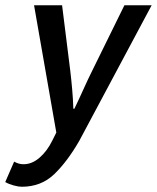

<svg xmlns="http://www.w3.org/2000/svg" viewBox="-68 -511 599 733"><path d="M15 202Q3 202 -15.5 197Q-34 192 -48 184L-14 106Q3 116 22 116Q54 116 83 91Q112 66 132 25L147 -5L62 -491H169L200 -243Q204 -210 207.5 -170.5Q211 -131 212 -96H216Q233 -131 250.5 -170Q268 -209 285 -243L407 -491H511L235 26Q189 106 139 154Q89 202 15 202Z"/></svg>

Font: Source Sans Pro SemiBold
Style: Italic
Weight: 600
Italic angle: -11°
Designer: Paul D. Hunt
Foundry: Adobe Systems Incorporated
Version: Version 1.095;hotconv 1.0.109;makeotfexe 2.5.65596